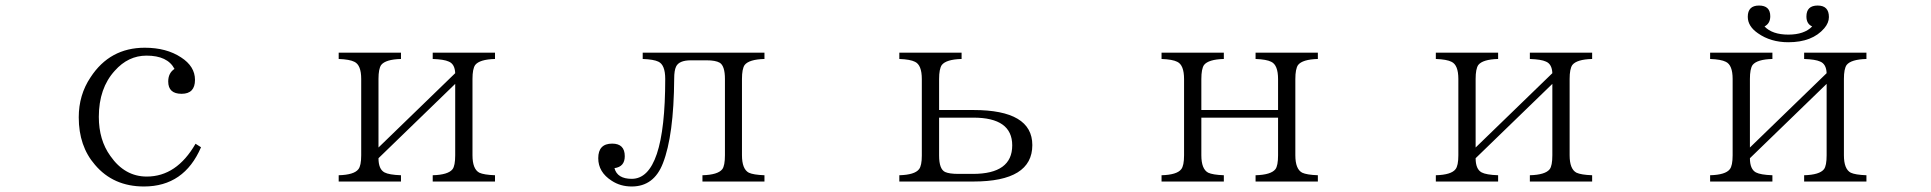

<svg xmlns="http://www.w3.org/2000/svg" viewBox="-20 -716 7040 700"><path d="M712.9 -179.2Q651.4 -36.1 504.9 -36.1Q393.1 -36.1 326.2 -115.2Q267.1 -183.1 267.1 -288.1Q267.1 -370.1 310.1 -434.1Q380.4 -542 507.8 -542Q586.9 -542 640.1 -506.8Q690.9 -474.1 690.9 -424.8Q690.9 -374 642.1 -374Q593.3 -374 593.3 -418.9Q593.3 -449.7 616.2 -464.8Q590.8 -513.2 514.2 -513.2Q447.3 -513.2 398.4 -458Q340.3 -394.5 340.3 -290Q340.3 -205.6 382.3 -147.5Q434.6 -72.3 515.1 -72.3Q624 -72.3 692.9 -191.9Z M1214.8 -523.9H1441.9V-501Q1385.7 -499.5 1369.6 -479Q1359.9 -464.8 1359.9 -428.2V-178.2L1639.6 -449.2Q1638.2 -482.9 1615.7 -491.7Q1599.1 -499.5 1557.6 -501V-523.9H1784.7V-501Q1728.5 -499.5 1712.4 -479Q1702.6 -464.8 1702.6 -428.2V-149.9Q1702.6 -99.6 1727.5 -86.4Q1744.1 -78.6 1784.7 -77.1V-54.2H1557.6V-77.1Q1613.8 -78.6 1629.9 -99.1Q1639.6 -111.8 1639.6 -149.9V-410.2L1359.9 -139.2Q1359.9 -99.1 1381.8 -87.4Q1398.4 -78.6 1441.9 -77.1V-54.2H1214.8V-77.1Q1271 -78.6 1286.6 -99.1Q1296.9 -111.8 1296.9 -149.9V-428.2Q1296.9 -479 1272 -490.7Q1254.9 -499.5 1214.8 -501Z M2323.2 -523.9H2767.1V-501Q2710.9 -499.5 2694.8 -479Q2685.1 -464.8 2685.1 -428.2V-150.4Q2685.1 -99.6 2710 -86.4Q2726.6 -78.6 2767.1 -77.1V-54.2H2541V-77.1Q2597.2 -78.6 2613.3 -99.1Q2623 -111.8 2623 -150.4V-428.2Q2623 -475.6 2604 -487.3Q2588.9 -496.1 2556.2 -496.1H2499Q2455.6 -496.1 2444.8 -473.1Q2438 -459 2438 -429.2Q2436.5 -222.2 2397 -121.1Q2364.3 -36.1 2283.2 -36.1Q2241.7 -36.1 2210 -57.1Q2161.1 -88.4 2161.1 -139.2Q2161.1 -192.4 2211.9 -192.4Q2257.8 -192.4 2257.8 -146.5Q2257.8 -107.9 2220.2 -103Q2230.5 -64 2283.2 -64Q2405.3 -64 2405.3 -428.2Q2405.3 -479.5 2380.4 -491.2Q2363.3 -499.5 2323.2 -501Z M3258.8 -523.9H3485.8V-501Q3429.7 -499.5 3413.6 -479Q3403.8 -464.8 3403.8 -427.7V-314.9H3528.8Q3743.7 -314.9 3743.7 -187Q3743.7 -54.2 3528.8 -54.2H3258.8V-77.1Q3314.9 -78.6 3330.6 -99.1Q3340.8 -111.8 3340.8 -148.9V-427.7Q3340.8 -479 3315.9 -490.7Q3298.8 -499.5 3258.8 -501ZM3403.8 -287.1V-148.9Q3403.8 -99.1 3425.8 -88.9Q3440.9 -82 3474.6 -82H3526.9Q3670.4 -82 3670.4 -186Q3670.4 -287.1 3528.8 -287.1Z M4214.8 -523.9H4441.9V-501Q4385.7 -499.5 4369.6 -479Q4359.9 -464.8 4359.9 -427.7V-314.9H4639.6V-427.7Q4639.6 -479 4614.7 -490.7Q4597.7 -499.5 4557.6 -501V-523.9H4784.7V-501Q4728.5 -499.5 4712.4 -479Q4702.6 -464.8 4702.6 -427.7V-149.9Q4702.6 -99.6 4727.5 -86.4Q4744.1 -78.6 4784.7 -77.1V-54.2H4557.6V-77.1Q4613.8 -78.6 4629.9 -99.1Q4639.6 -111.8 4639.6 -149.9V-287.1H4359.9V-149.9Q4359.9 -99.6 4384.8 -86.4Q4401.4 -78.6 4441.9 -77.1V-54.2H4214.8V-77.1Q4271 -78.6 4286.6 -99.1Q4296.9 -111.8 4296.9 -149.9V-427.7Q4296.9 -479 4272 -490.7Q4254.9 -499.5 4214.8 -501Z M5214.8 -523.9H5441.9V-501Q5385.7 -499.5 5369.6 -479Q5359.9 -464.8 5359.9 -428.2V-178.2L5639.6 -449.2Q5638.2 -482.9 5615.7 -491.7Q5599.1 -499.5 5557.6 -501V-523.9H5784.7V-501Q5728.5 -499.5 5712.4 -479Q5702.6 -464.8 5702.6 -428.2V-149.9Q5702.6 -99.6 5727.5 -86.4Q5744.1 -78.6 5784.7 -77.1V-54.2H5557.6V-77.1Q5613.8 -78.6 5629.9 -99.1Q5639.6 -111.8 5639.6 -149.9V-410.2L5359.9 -139.2Q5359.9 -99.1 5381.8 -87.4Q5398.4 -78.6 5441.9 -77.1V-54.2H5214.8V-77.1Q5271 -78.6 5286.6 -99.1Q5296.9 -111.8 5296.9 -149.9V-428.2Q5296.9 -479 5272 -490.7Q5254.9 -499.5 5214.8 -501Z M6586.9 -619.6Q6565.9 -628.9 6565.9 -655.8Q6565.9 -695.8 6606.9 -695.8Q6647.9 -695.8 6647.9 -653.8Q6647.9 -632.8 6630.9 -612.8Q6587.4 -562 6500 -562Q6435.5 -562 6389.2 -594.7Q6352.1 -620.1 6352.1 -654.8Q6352.1 -695.8 6393.1 -695.8Q6434.1 -695.8 6434.1 -656.7Q6434.1 -630.4 6413.1 -619.6Q6441.4 -589.8 6500 -589.8Q6558.1 -589.8 6586.9 -619.6ZM6214.8 -523.9H6441.9V-501Q6385.7 -499.5 6369.6 -479Q6359.9 -464.8 6359.9 -428.2V-178.2L6639.6 -449.2Q6638.2 -482.9 6615.7 -491.7Q6599.1 -499.5 6557.6 -501V-523.9H6784.7V-501Q6728.5 -499.5 6712.4 -479Q6702.6 -464.8 6702.6 -428.2V-149.9Q6702.6 -99.6 6727.5 -86.4Q6744.1 -78.6 6784.7 -77.1V-54.2H6557.6V-77.1Q6613.8 -78.6 6629.9 -99.1Q6639.6 -111.8 6639.6 -149.9V-410.2L6359.9 -139.2Q6359.9 -99.1 6381.8 -87.4Q6398.4 -78.6 6441.9 -77.1V-54.2H6214.8V-77.1Q6271 -78.6 6286.6 -99.1Q6296.9 -111.8 6296.9 -149.9V-428.2Q6296.9 -479 6272 -490.7Q6254.9 -499.5 6214.8 -501Z"/></svg>

Font: I.Ming
Style: Regular
Weight: 400
Designer: Ichiten Fonts Project
Version: Version 5.10 Mar 24, 2018